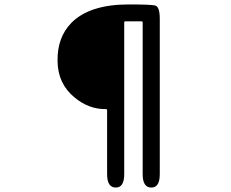

<svg xmlns="http://www.w3.org/2000/svg" viewBox="-20 -788 1040 864"><path d="M501 56Q462 56 462 -4V-292Q462 -297 457 -297H453Q379 -297 316 -349Q240 -411 239 -513Q237 -620 302 -686Q384 -768 559 -768Q656 -768 677.5 -763.5Q699 -759 699 -703V-4Q699 56 661 56Q622 56 622 -4V-687Q622 -692 617 -692H544Q539 -692 539 -687V-4Q539 56 501 56Z"/></svg>

Font: Resource Han Rounded JP Medium
Style: Regular
Weight: 500
Designer: Cyano Hao (round all glyphs); Ryoko NISHIZUKA 西塚涼子 (kana, bopomofo & ideographs); Paul D. Hunt (Latin, Greek & Cyrillic)
Foundry: Cyano Hao
Version: 0.990